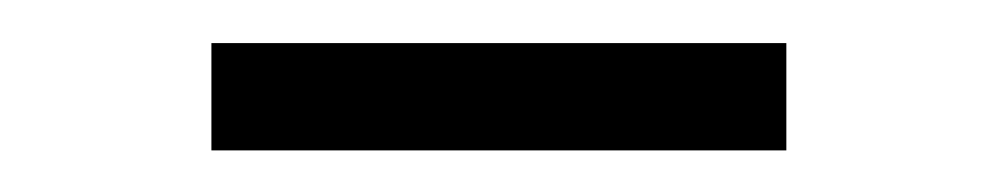

<svg xmlns="http://www.w3.org/2000/svg" viewBox="-20 -654 465 90"><path d="M79.1 -583.5V-633.8H348.6V-583.5Z"/></svg>

Font: HK Grotesk Medium Legacy
Style: Regular
Weight: 500
Designer: Alfredo Marco Pradil
Foundry: Hanken Design Co.
Version: Version 2.022;PS 002.022;hotconv 1.0.88;makeotf.lib2.5.64775